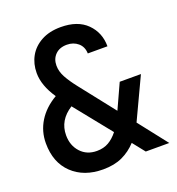

<svg xmlns="http://www.w3.org/2000/svg" viewBox="-131 -818 862 936"><g transform="rotate(-20 300.0 -350.5)"><path d="M246 11Q147 11 86.5 -46.5Q26 -104 26 -204Q26 -266 58 -317.5Q90 -369 150 -404Q101 -476 101 -541Q101 -589 122.5 -627.5Q144 -666 186 -689Q228 -712 287 -712Q375 -712 422.5 -664.5Q470 -617 470 -546H368Q367 -581 343.5 -601Q320 -621 286 -621Q248 -621 226 -599Q204 -577 204 -542Q204 -512 220.5 -481.5Q237 -451 267 -413L408 -234L467 -363H577L483 -163Q479 -155 476 -148L592 0H470L420 -63Q388 -28 346 -8.5Q304 11 246 11ZM132 -207Q132 -154 164 -119Q196 -84 248 -84Q283 -84 309 -99Q335 -114 357 -142L205 -331Q132 -285 132 -207Z"/></g></svg>

Font: DM Mono Medium
Style: Regular
Weight: 500
Designer: Colophon Foundry
Foundry: Colophon Foundry
Version: Version 1.000; ttfautohint (v1.8.2.53-6de2)